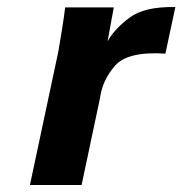

<svg xmlns="http://www.w3.org/2000/svg" viewBox="-20 -528 520 548"><path d="M65.4 0 146.5 -380.9Q150.4 -402.3 156.7 -442.4Q163.1 -482.4 166 -506.8H304.7L287.1 -410.2Q306.6 -445.3 349.6 -477.5Q392.6 -509.8 480.5 -507.8L452.1 -375Q344.7 -381.8 308.6 -340.8Q272.5 -299.8 265.6 -249L212.9 0Z"/></svg>

Font: FreeUniversal
Style: BoldItalic
Weight: 700
Italic angle: -11°
Version: Version 1.001 March 22, 2017